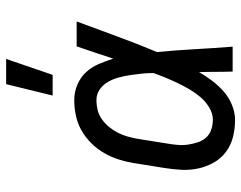

<svg xmlns="http://www.w3.org/2000/svg" viewBox="-102 -694 803 640"><g transform="rotate(-90 300.0 -373.5)"><path d="M221 8Q191 8 163.5 1Q136 -6 114 -22.5Q92 -39 78.5 -63Q65 -87 59 -114.5Q53 -142 54.5 -171Q56 -200 61 -230L77 -330Q81 -355 89 -380Q97 -405 110.5 -428.5Q124 -452 143.5 -471.5Q163 -491 186 -504Q209 -517 235 -522.5Q261 -528 287 -528Q314 -528 338.5 -517.5Q363 -507 380 -488.5Q397 -470 407 -446.5Q417 -423 425 -398Q435 -428 445 -458.5Q455 -489 466 -520H549Q524 -453 499.5 -386Q475 -319 447 -252Q453 -190 456.5 -126.5Q460 -63 465 0H382Q381 -28 381 -56Q381 -84 380 -112Q367 -89 351 -68Q335 -47 315 -29.5Q295 -12 270 -2Q245 8 221 8ZM222 -66Q242 -66 262 -78Q282 -90 296.5 -107Q311 -124 322.5 -143.5Q334 -163 343.5 -183Q353 -203 361.5 -223.5Q370 -244 377 -264Q377 -284 375 -303.5Q373 -323 370 -342.5Q367 -362 362 -380.5Q357 -399 347.5 -415.5Q338 -432 322.5 -443Q307 -454 287 -454Q270 -454 253.5 -450Q237 -446 222.5 -435.5Q208 -425 197 -411.5Q186 -398 178 -382.5Q170 -367 165.5 -350.5Q161 -334 158 -318L142 -218Q139 -200 137.5 -183Q136 -166 138.5 -149Q141 -132 146 -116.5Q151 -101 161.5 -89Q172 -77 188 -71.5Q204 -66 222 -66ZM302 -600 340 -755H424L371 -600Z"/></g></svg>

Font: Iosevka Etoile
Style: Italic
Weight: 400
Italic angle: -9°
Designer: Belleve Invis
Foundry: Belleve Invis
Version: Version 22.1.2; ttfautohint (v1.8.4)